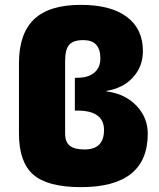

<svg xmlns="http://www.w3.org/2000/svg" viewBox="-20 -760 656 790"><path d="M328 -145Q408 -145 408 -225Q408 -305 298 -305H288V-440H298Q343 -440 368 -461Q393 -482 393 -520Q393 -595 323 -595Q282 -595 265 -576Q248 -557 248 -510V-210Q248 -176 267 -160.5Q286 -145 328 -145ZM313 10Q176 10 117 -41.5Q58 -93 58 -210V-500Q58 -621 120 -680.5Q182 -740 313 -740Q436 -740 502 -690.5Q568 -641 568 -550Q568 -486 527 -441.5Q486 -397 418 -386V-384Q495 -374 541.5 -325Q588 -276 588 -210Q588 10 313 10Z"/></svg>

Font: M PLUS 1p Black
Style: Regular
Weight: 900
Version: Version 1.061